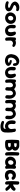

<svg xmlns="http://www.w3.org/2000/svg" viewBox="3929 -4622 906 8805"><g transform="rotate(90 4382.5 -219.0)"><path d="M305.2 -2.2Q250.2 -0.2 208.4 -5.8Q166.5 -11.2 138.4 -20.4Q110.2 -29.5 95.9 -36.4Q81.5 -43.2 81.5 -43.2Q81.5 -43.2 75.1 -47.2Q68.8 -51.2 59.9 -59Q51 -66.8 44.2 -77.6Q37.5 -88.5 36 -101.9Q34.5 -115.2 42.5 -130.5Q51.5 -147.5 64.1 -154Q76.8 -160.5 88.6 -161.2Q100.5 -162 108.6 -160.2Q116.8 -158.5 116.8 -158.5Q152.2 -145 190 -139.1Q227.8 -133.2 260.5 -135Q293.2 -136.8 315.1 -146.5Q337 -156.2 340 -174.2Q342.2 -187.8 332.5 -199.1Q322.8 -210.5 303.4 -221.1Q284 -231.8 257.9 -242.2Q231.8 -252.8 202 -264.8Q183.8 -272.2 160.5 -286.9Q137.2 -301.5 115.2 -322Q93.2 -342.5 76.9 -368.2Q60.5 -394 54.4 -423.6Q48.2 -453.2 57 -486.9Q65.8 -520.5 95.2 -555.8Q125.2 -591.8 159.9 -612.1Q194.5 -632.5 230.5 -641.6Q266.5 -650.8 299.4 -651.6Q332.2 -652.5 358.1 -649.5Q384 -646.5 399 -642.8Q414 -639 414 -639Q414 -639 422.5 -636.4Q431 -633.8 443.2 -627.6Q455.5 -621.5 467.6 -612Q479.8 -602.5 486.5 -587.9Q493.2 -573.2 490.5 -553.5Q487 -531.2 475.2 -521Q463.5 -510.8 449.8 -508.4Q436 -506 425.8 -507.2Q415.5 -508.5 415.5 -508.5Q375.8 -521 337.4 -515.5Q299 -510 269.1 -494.1Q239.2 -478.2 222.9 -458.5Q206.5 -438.8 211.2 -422Q215.5 -407.2 237.4 -394.4Q259.2 -381.5 291.1 -368.2Q323 -355 357.2 -339.2Q391.5 -323.5 421.1 -303Q450.8 -282.5 467.8 -255.5Q495 -212 497.8 -174Q500.5 -136 485 -105.1Q469.5 -74.2 441.4 -52.1Q413.2 -30 377.8 -17Q342.2 -4 305.2 -2.2Z M805.8 -0.2Q750 -0.2 703 -19.1Q656 -38 621.6 -71.2Q587.2 -104.5 568.1 -148.4Q549 -192.3 549 -242.2Q549 -292.2 568.2 -338.8Q587.5 -385.2 622.2 -421.6Q657 -458 704.1 -479Q751.2 -500 807 -500Q862.8 -500 911.2 -485Q959.8 -470 996.6 -439.1Q1033.5 -408.2 1054.1 -361.2Q1074.8 -314.1 1074.8 -250.1Q1074.8 -200 1054 -154.8Q1033.2 -109.5 996 -74.8Q958.8 -40 910.1 -20.1Q861.5 -0.2 805.8 -0.2ZM803.1 -135.5Q825.8 -135.5 846.5 -145Q867.2 -154.5 883.2 -171.5Q899.2 -188.5 908.6 -209.9Q918 -231.4 918 -255.5Q918 -296.5 904.6 -322.6Q891.2 -348.8 868 -361.4Q844.8 -374 814.3 -374Q791.8 -374 772.1 -362.8Q752.5 -351.5 737.8 -332.8Q723 -314 714.4 -291.1Q705.8 -268.2 705.8 -244.3Q705.8 -212.4 717.8 -187.8Q729.8 -163.2 751.8 -149.4Q773.8 -135.5 803.1 -135.5Z M1305 -8.2Q1281.8 -15.5 1255.5 -30.2Q1229.2 -45 1204.1 -69.1Q1179 -93.2 1158.5 -129.1Q1138 -165 1125.2 -216.2Q1115.2 -266.5 1115.4 -315.9Q1115.5 -365.2 1125.5 -430Q1125.5 -430 1128 -441.5Q1130.5 -453 1139.4 -466.1Q1148.2 -479.2 1166.8 -486.9Q1185.2 -494.5 1217.2 -486Q1244.5 -479 1257.6 -463.8Q1270.8 -448.5 1275 -432.6Q1279.2 -416.8 1279.1 -405.1Q1279 -393.5 1279 -393.5Q1269.2 -329.8 1271.9 -271Q1274.5 -212.2 1293.5 -177Q1305.5 -157 1322.2 -146.6Q1339 -136.2 1358.1 -134.6Q1377.2 -133 1394.5 -137.8Q1411.8 -142.5 1424 -152.2Q1439.2 -165 1447 -194.4Q1454.8 -223.8 1456.1 -257.5Q1457.5 -291.2 1452 -317.2Q1447 -343.5 1442 -365.9Q1437 -388.2 1433.8 -406.6Q1430.5 -425 1428.8 -438.5Q1428.8 -438.5 1429.5 -446.4Q1430.2 -454.2 1435.6 -465Q1441 -475.8 1454.2 -484.6Q1467.5 -493.5 1492 -495.2Q1516.2 -498 1535 -487.6Q1553.8 -477.2 1564.8 -466.5Q1575.8 -455.8 1575.8 -455.8Q1590.8 -434 1607.2 -396.6Q1623.8 -359.2 1631.8 -314.5Q1639.8 -260.5 1636.6 -220.4Q1633.5 -180.2 1621 -147.9Q1608.5 -115.5 1586.8 -83.2Q1564.8 -56.2 1532.5 -36.6Q1500.2 -17 1461.9 -6.8Q1423.5 3.5 1383.2 3.8Q1343 4 1305 -8.2Z M1766.8 -69.8Q1746.8 -68 1735.6 -80.6Q1724.5 -93.2 1719.8 -110.6Q1715 -128 1713.9 -141.6Q1712.8 -155.2 1712.8 -155.2Q1706.5 -182 1704.2 -197.2Q1702 -212.5 1702.6 -222.1Q1703.2 -231.8 1704.4 -241.1Q1705.5 -250.5 1705.8 -265.2Q1709.8 -324.2 1732.6 -370.1Q1755.5 -416 1793.5 -446Q1831.5 -476 1878 -488.2Q1932.8 -499.2 1976.2 -494.5Q2019.8 -489.8 2052.2 -474.5Q2084.8 -459.2 2106 -439.2Q2106 -439.2 2111.1 -433.8Q2116.2 -428.2 2122.6 -418.6Q2129 -409 2131.8 -396.6Q2134.5 -384.2 2130.6 -371Q2126.8 -357.8 2111 -344Q2097.2 -331.5 2078.5 -331.4Q2059.8 -331.2 2042.8 -337.1Q2025.8 -343 2014.2 -348.8Q2002.8 -354.5 2002.8 -354.5Q1986.5 -364.5 1960.6 -362.8Q1934.8 -361 1908 -347Q1881.8 -332 1863.8 -309.4Q1845.8 -286.8 1841.5 -256.5Q1839.2 -233.8 1837.5 -216.2Q1835.8 -198.8 1834.9 -183.8Q1834 -168.8 1834.1 -152.2Q1834.2 -135.8 1835.2 -114Q1835.2 -114 1830.1 -104Q1825 -94 1810.2 -83.6Q1795.5 -73.2 1766.8 -69.8ZM1776.2 -1Q1754.2 -2.5 1739.6 -11Q1725 -19.5 1716 -30.9Q1707 -42.2 1703.4 -50.4Q1699.8 -58.5 1699.8 -58.5Q1693.8 -112.5 1691.2 -158Q1688.8 -203.5 1688.8 -246.9Q1688.8 -290.2 1691.4 -338.8Q1694 -387.2 1699 -447.5Q1699 -447.5 1701 -455.6Q1703 -463.8 1709.5 -474.1Q1716 -484.5 1730.8 -492.2Q1745.5 -500 1770 -499.2Q1796.8 -498.5 1812.1 -487.9Q1827.5 -477.2 1835.1 -463.6Q1842.8 -450 1845.1 -439.8Q1847.5 -429.5 1847.5 -429.5Q1844.2 -380.8 1842.6 -338Q1841 -295.2 1841 -252.5Q1841 -209.8 1842.2 -162.2Q1843.5 -114.8 1846.8 -57.5Q1846.8 -57.5 1845.1 -48.5Q1843.5 -39.5 1837 -27.8Q1830.5 -16 1816.2 -7.8Q1802 0.5 1776.2 -1Z M2648.8 -12Q2611.5 -23 2577.8 -45.4Q2544 -67.8 2517.9 -102.6Q2491.8 -137.5 2477.1 -186.1Q2462.5 -234.8 2463.2 -298.2Q2471.2 -359.2 2487.9 -414Q2504.5 -468.8 2539.1 -516.9Q2573.8 -565 2633.8 -605Q2705.8 -649 2774.6 -650Q2843.5 -651 2907.5 -617Q2939.8 -597.8 2960.9 -570Q2982 -542.2 2992.6 -510.4Q3003.2 -478.5 3003 -446Q3002.8 -413.5 2990.8 -383.8Q2990.8 -383.8 2985.6 -376.5Q2980.5 -369.2 2969.4 -362.5Q2958.2 -355.8 2939.2 -357.8Q2916.8 -360.5 2904 -374Q2891.2 -387.5 2885.9 -400Q2880.5 -412.5 2880.5 -412.5Q2881.8 -426 2878.1 -452.5Q2874.5 -479 2866.5 -505.8Q2860 -513 2846 -516Q2832 -519 2812.8 -517.1Q2793.5 -515.2 2772.5 -507.2Q2751.5 -499.2 2731.2 -484Q2704.5 -462.8 2682.2 -437.4Q2660 -412 2644.9 -378.4Q2629.8 -344.8 2622.2 -296.8Q2616.5 -243.5 2629.4 -205.8Q2642.2 -168 2668.2 -149.5Q2691.5 -139 2714.5 -133.9Q2737.5 -128.8 2762.1 -130Q2786.8 -131.2 2813.8 -139.2Q2839 -148.5 2853.2 -160.1Q2867.5 -171.8 2858.5 -184Q2840 -193.5 2813.5 -202.8Q2787 -212 2760 -219Q2760 -219 2754.9 -222.5Q2749.8 -226 2743.5 -232.4Q2737.2 -238.8 2733.2 -248.9Q2729.2 -259 2731.8 -272Q2735 -287.8 2743.4 -294.6Q2751.8 -301.5 2759.6 -303Q2767.5 -304.5 2767.5 -304.5Q2798 -307.8 2828.8 -300.2Q2859.5 -292.8 2887 -280.4Q2914.5 -268 2934.5 -255.2Q2956.5 -239.8 2973.5 -218Q2990.5 -196.2 2997.5 -170.6Q3004.5 -145 2997.1 -118Q2989.8 -91 2962 -64.2Q2937.2 -40.5 2901.2 -23.5Q2865.2 -6.5 2822.8 1.5Q2780.2 9.5 2735.8 6.6Q2691.2 3.8 2648.8 -12Z M3234 -8.2Q3210.8 -15.5 3184.5 -30.2Q3158.2 -45 3133.1 -69.1Q3108 -93.2 3087.5 -129.1Q3067 -165 3054.2 -216.2Q3044.2 -266.5 3044.4 -315.9Q3044.5 -365.2 3054.5 -430Q3054.5 -430 3057 -441.5Q3059.5 -453 3068.4 -466.1Q3077.2 -479.2 3095.8 -486.9Q3114.2 -494.5 3146.2 -486Q3173.5 -479 3186.6 -463.8Q3199.8 -448.5 3204 -432.6Q3208.2 -416.8 3208.1 -405.1Q3208 -393.5 3208 -393.5Q3198.2 -329.8 3200.9 -271Q3203.5 -212.2 3222.5 -177Q3234.5 -157 3251.2 -146.6Q3268 -136.2 3287.1 -134.6Q3306.2 -133 3323.5 -137.8Q3340.8 -142.5 3353 -152.2Q3368.2 -165 3376 -194.4Q3383.8 -223.8 3385.1 -257.5Q3386.5 -291.2 3381 -317.2Q3376 -343.5 3371 -365.9Q3366 -388.2 3362.8 -406.6Q3359.5 -425 3357.8 -438.5Q3357.8 -438.5 3358.5 -446.4Q3359.2 -454.2 3364.6 -465Q3370 -475.8 3383.2 -484.6Q3396.5 -493.5 3421 -495.2Q3445.2 -498 3464 -487.6Q3482.8 -477.2 3493.8 -466.5Q3504.8 -455.8 3504.8 -455.8Q3519.8 -434 3536.2 -396.6Q3552.8 -359.2 3560.8 -314.5Q3568.8 -260.5 3565.6 -220.4Q3562.5 -180.2 3550 -147.9Q3537.5 -115.5 3515.8 -83.2Q3493.8 -56.2 3461.5 -36.6Q3429.2 -17 3390.9 -6.8Q3352.5 3.5 3312.2 3.8Q3272 4 3234 -8.2Z M4037.5 -11.8Q4011 -19 3997.9 -33.8Q3984.8 -48.5 3980.5 -64.4Q3976.2 -80.2 3976.4 -91.9Q3976.5 -103.5 3976.5 -103.5Q3985.5 -167.2 3983.4 -225.2Q3981.2 -283.2 3962 -317Q3946.2 -344.5 3921.5 -354.1Q3896.8 -363.8 3869.5 -357.8Q3842.2 -351.8 3818 -331.2Q3792.5 -309.8 3781 -280.4Q3769.5 -251 3766.4 -221.1Q3763.2 -191.2 3761.8 -168Q3761.5 -142.5 3761.2 -126.1Q3761 -109.8 3761.6 -98.2Q3762.2 -86.8 3761.5 -74.8Q3761.5 -74.8 3761.1 -68Q3760.8 -61.2 3756.9 -52Q3753 -42.8 3742 -35.4Q3731 -28 3708.8 -26.2Q3690.8 -25.2 3676.5 -35.1Q3662.2 -45 3654.1 -55Q3646 -65 3646 -65Q3636.2 -79.5 3634.8 -93.8Q3633.2 -108 3634.1 -128.1Q3635 -148.2 3632 -179.5Q3627.5 -218 3627.1 -245.4Q3626.8 -272.8 3630.5 -294.4Q3634.2 -316 3643.2 -336.2Q3652.2 -356.5 3668.2 -380Q3690 -407 3722.2 -431.1Q3754.5 -455.2 3792.9 -471.5Q3831.2 -487.8 3872 -492.1Q3912.8 -496.5 3950.8 -485Q3974 -477 4000.1 -462.6Q4026.2 -448.2 4051.4 -424.5Q4076.5 -400.8 4097 -364.9Q4117.5 -329 4130.2 -278.5Q4141 -229 4140.5 -180.5Q4140 -132 4130 -67Q4130 -67 4127.5 -55.9Q4125 -44.8 4116.1 -31.6Q4107.2 -18.5 4088.8 -11.2Q4070.2 -4 4037.5 -11.8ZM3705.2 -1Q3683.2 -2.5 3668.6 -11Q3654 -19.5 3645 -30.9Q3636 -42.2 3632.4 -50.4Q3628.8 -58.5 3628.8 -58.5Q3622.8 -112.5 3620.2 -158Q3617.8 -203.5 3617.8 -246.9Q3617.8 -290.2 3620.4 -338.8Q3623 -387.2 3628 -447.5Q3628 -447.5 3630 -455.6Q3632 -463.8 3638.5 -474.1Q3645 -484.5 3659.8 -492.2Q3674.5 -500 3699 -499.2Q3725.8 -498.5 3741.1 -487.9Q3756.5 -477.2 3764.1 -463.6Q3771.8 -450 3774.1 -439.8Q3776.5 -429.5 3776.5 -429.5Q3773.2 -380.8 3771.6 -338Q3770 -295.2 3770 -252.5Q3770 -209.8 3771.2 -162.2Q3772.5 -114.8 3775.8 -57.5Q3775.8 -57.5 3774.1 -48.5Q3772.5 -39.5 3766 -27.8Q3759.5 -16 3745.2 -7.8Q3731 0.5 3705.2 -1ZM4405 -11.8Q4378.5 -19 4365.4 -33.8Q4352.2 -48.5 4348 -64.4Q4343.8 -80.2 4343.9 -91.9Q4344 -103.5 4344 -103.5Q4353 -167.2 4350.9 -225.2Q4348.8 -283.2 4329.5 -317Q4313.8 -344.5 4289 -354.1Q4264.2 -363.8 4237 -357.8Q4209.8 -351.8 4185.5 -331.2Q4160 -309.8 4148.5 -280.4Q4137 -251 4133.9 -221.1Q4130.8 -191.2 4129.2 -168Q4129 -142.5 4128.8 -128Q4128.5 -113.5 4128 -103.8Q4127.5 -94 4125.8 -81Q4125.8 -81 4125.4 -73.8Q4125 -66.5 4121.1 -56.8Q4117.2 -47 4106.5 -39.2Q4095.8 -31.5 4074.2 -30Q4055.8 -29 4041.9 -38.6Q4028 -48.2 4020.4 -58.1Q4012.8 -68 4012.8 -68Q4005.5 -80.5 4003.8 -94.9Q4002 -109.2 4002.4 -129.8Q4002.8 -150.2 4001.5 -179.8Q3997 -218.2 3996.2 -245.6Q3995.5 -273 3998.8 -294.5Q4002 -316 4010.9 -336.2Q4019.8 -356.5 4035.8 -380Q4057.5 -407 4089.8 -431.1Q4122 -455.2 4160.4 -471.5Q4198.8 -487.8 4239.5 -492.1Q4280.2 -496.5 4318.2 -485Q4341.5 -477 4367.6 -462.6Q4393.8 -448.2 4418.9 -424.5Q4444 -400.8 4464.5 -364.9Q4485 -329 4497.8 -278.5Q4508.5 -229 4508 -180.5Q4507.5 -132 4497.5 -67Q4497.5 -67 4495 -55.9Q4492.5 -44.8 4483.6 -31.6Q4474.8 -18.5 4456.2 -11.2Q4437.8 -4 4405 -11.8Z M4978.5 -11.8Q4952 -19 4938.9 -33.8Q4925.8 -48.5 4921.5 -64.4Q4917.2 -80.2 4917.4 -91.9Q4917.5 -103.5 4917.5 -103.5Q4926.5 -167.2 4924.4 -225.2Q4922.2 -283.2 4903 -317Q4887.2 -344.5 4862.5 -354.1Q4837.8 -363.8 4810.5 -357.8Q4783.2 -351.8 4759 -331.2Q4733.5 -309.8 4722 -280.4Q4710.5 -251 4707.4 -221.1Q4704.2 -191.2 4702.8 -168Q4702.5 -142.5 4702.2 -126.1Q4702 -109.8 4702.6 -98.2Q4703.2 -86.8 4702.5 -74.8Q4702.5 -74.8 4702.1 -68Q4701.8 -61.2 4697.9 -52Q4694 -42.8 4683 -35.4Q4672 -28 4649.8 -26.2Q4631.8 -25.2 4617.5 -35.1Q4603.2 -45 4595.1 -55Q4587 -65 4587 -65Q4577.2 -79.5 4575.8 -93.8Q4574.2 -108 4575.1 -128.1Q4576 -148.2 4573 -179.5Q4568.5 -218 4568.1 -245.4Q4567.8 -272.8 4571.5 -294.4Q4575.2 -316 4584.2 -336.2Q4593.2 -356.5 4609.2 -380Q4631 -407 4663.2 -431.1Q4695.5 -455.2 4733.9 -471.5Q4772.2 -487.8 4813 -492.1Q4853.8 -496.5 4891.8 -485Q4915 -477 4941.1 -462.6Q4967.2 -448.2 4992.4 -424.5Q5017.5 -400.8 5038 -364.9Q5058.5 -329 5071.2 -278.5Q5082 -229 5081.5 -180.5Q5081 -132 5071 -67Q5071 -67 5068.5 -55.9Q5066 -44.8 5057.1 -31.6Q5048.2 -18.5 5029.8 -11.2Q5011.2 -4 4978.5 -11.8ZM4646.2 -1Q4624.2 -2.5 4609.6 -11Q4595 -19.5 4586 -30.9Q4577 -42.2 4573.4 -50.4Q4569.8 -58.5 4569.8 -58.5Q4563.8 -112.5 4561.2 -158Q4558.8 -203.5 4558.8 -246.9Q4558.8 -290.2 4561.4 -338.8Q4564 -387.2 4569 -447.5Q4569 -447.5 4571 -455.6Q4573 -463.8 4579.5 -474.1Q4586 -484.5 4600.8 -492.2Q4615.5 -500 4640 -499.2Q4666.8 -498.5 4682.1 -487.9Q4697.5 -477.2 4705.1 -463.6Q4712.8 -450 4715.1 -439.8Q4717.5 -429.5 4717.5 -429.5Q4714.2 -380.8 4712.6 -338Q4711 -295.2 4711 -252.5Q4711 -209.8 4712.2 -162.2Q4713.5 -114.8 4716.8 -57.5Q4716.8 -57.5 4715.1 -48.5Q4713.5 -39.5 4707 -27.8Q4700.5 -16 4686.2 -7.8Q4672 0.5 4646.2 -1ZM5346 -11.8Q5319.5 -19 5306.4 -33.8Q5293.2 -48.5 5289 -64.4Q5284.8 -80.2 5284.9 -91.9Q5285 -103.5 5285 -103.5Q5294 -167.2 5291.9 -225.2Q5289.8 -283.2 5270.5 -317Q5254.8 -344.5 5230 -354.1Q5205.2 -363.8 5178 -357.8Q5150.8 -351.8 5126.5 -331.2Q5101 -309.8 5089.5 -280.4Q5078 -251 5074.9 -221.1Q5071.8 -191.2 5070.2 -168Q5070 -142.5 5069.8 -128Q5069.5 -113.5 5069 -103.8Q5068.5 -94 5066.8 -81Q5066.8 -81 5066.4 -73.8Q5066 -66.5 5062.1 -56.8Q5058.2 -47 5047.5 -39.2Q5036.8 -31.5 5015.2 -30Q4996.8 -29 4982.9 -38.6Q4969 -48.2 4961.4 -58.1Q4953.8 -68 4953.8 -68Q4946.5 -80.5 4944.8 -94.9Q4943 -109.2 4943.4 -129.8Q4943.8 -150.2 4942.5 -179.8Q4938 -218.2 4937.2 -245.6Q4936.5 -273 4939.8 -294.5Q4943 -316 4951.9 -336.2Q4960.8 -356.5 4976.8 -380Q4998.5 -407 5030.8 -431.1Q5063 -455.2 5101.4 -471.5Q5139.8 -487.8 5180.5 -492.1Q5221.2 -496.5 5259.2 -485Q5282.5 -477 5308.6 -462.6Q5334.8 -448.2 5359.9 -424.5Q5385 -400.8 5405.5 -364.9Q5426 -329 5438.8 -278.5Q5449.5 -229 5449 -180.5Q5448.5 -132 5438.5 -67Q5438.5 -67 5436 -55.9Q5433.5 -44.8 5424.6 -31.6Q5415.8 -18.5 5397.2 -11.2Q5378.8 -4 5346 -11.8Z M5819.2 212.8Q5749.2 216.8 5687.2 203.8Q5625.2 190.8 5570.5 164.8Q5570.5 164.8 5561.6 159.9Q5552.8 155 5542.2 144.9Q5531.8 134.8 5526.4 120.1Q5521 105.5 5527.5 86Q5534 66.8 5546.8 58.2Q5559.5 49.8 5572.6 48.6Q5585.8 47.5 5595.1 48.8Q5604.5 50 5604.5 50Q5639.2 60.5 5666.4 67.6Q5693.5 74.8 5718.9 77.8Q5744.2 80.8 5771.8 81.5Q5818.8 79.5 5845.8 65.4Q5872.8 51.2 5885 23.6Q5897.2 -4 5897.8 -46Q5901.8 -114 5901.6 -166.9Q5901.5 -219.8 5898.2 -265.4Q5895 -311 5890 -357.1Q5885 -403.2 5878.2 -457Q5878.2 -457 5882.8 -466.5Q5887.2 -476 5901 -485.2Q5914.8 -494.5 5942 -494.5Q5970.2 -495.5 5988.2 -483.4Q6006.2 -471.2 6015.5 -459.4Q6024.8 -447.5 6024.8 -447.5Q6042.8 -373.5 6050.1 -302.5Q6057.5 -231.5 6057.9 -155.6Q6058.2 -79.8 6053.8 9.8Q6043 106.2 5986.4 156.8Q5929.8 207.2 5819.2 212.8ZM5681.2 -12Q5639.2 -31 5604 -60.2Q5568.8 -89.5 5544.5 -127.8Q5520.2 -166 5511.2 -211Q5503.5 -249 5501.2 -282Q5499 -315 5501.9 -349.5Q5504.8 -384 5511.8 -427Q5511.8 -427 5514.6 -436.2Q5517.5 -445.5 5525.5 -457.5Q5533.5 -469.5 5548.5 -478.2Q5563.5 -487 5587.5 -485.2Q5615.5 -482.8 5632 -472.8Q5648.5 -462.8 5656.4 -448.8Q5664.2 -434.8 5666.5 -421.4Q5668.8 -408 5668.1 -399.2Q5667.5 -390.5 5667.5 -390.5Q5660 -329.5 5661.8 -284.6Q5663.5 -239.8 5672.2 -211.4Q5681 -183 5692 -169.5Q5712 -144.5 5744.6 -140.2Q5777.2 -136 5824.8 -154.5Q5841.2 -162 5857.9 -180.6Q5874.5 -199.2 5886.1 -227.2Q5897.8 -255.2 5896.8 -289.5L6011.2 -325Q6025.2 -244 6010.2 -183Q5995.2 -122 5957.2 -78Q5928.2 -46 5885.1 -23.8Q5842 -1.5 5789.9 3.1Q5737.8 7.8 5681.2 -12Z M6717 -7.8Q6664.5 -2.5 6612.1 0.5Q6559.8 3.5 6514.8 -0.4Q6469.8 -4.2 6439.1 -18.8Q6408.5 -33.2 6398.8 -62.5Q6394.8 -105.5 6391.9 -157.2Q6389 -209 6388.5 -265.4Q6388 -321.8 6389 -378.8Q6390 -435.8 6393 -490.5Q6396 -545.2 6400 -593.2Q6401.2 -602 6406.5 -615.2Q6411.8 -628.5 6426.4 -638.8Q6441 -649 6469.5 -649L6684.2 -648.5Q6728.2 -642.5 6767.4 -623.5Q6806.5 -604.5 6835.6 -576.4Q6864.8 -548.2 6877.8 -514.2Q6890.2 -486.5 6889.4 -458.1Q6888.5 -429.8 6877.6 -403.8Q6866.8 -377.8 6847.9 -357.5Q6829 -337.2 6805.8 -326.2Q6829.2 -314 6849.2 -288.4Q6869.2 -262.8 6881.5 -232.2Q6893.8 -201.8 6892 -174Q6891 -133 6871 -100.8Q6851 -68.5 6812.5 -45.6Q6774 -22.8 6717 -7.8ZM6547.8 -133.2Q6580.8 -133 6610.8 -134Q6640.8 -135 6664.5 -139.5Q6688.2 -144 6704 -153Q6742.8 -178 6730 -210.2Q6724 -227.2 6710.4 -237Q6696.8 -246.8 6679 -251.8Q6661.2 -256.8 6642.5 -257.5L6543.8 -256.2Q6542.8 -225.8 6543.9 -194.8Q6545 -163.8 6547.8 -133.2ZM6547.5 -415.5Q6580.2 -413.8 6612.2 -414.9Q6644.2 -416 6676.8 -422Q6699 -430 6712.6 -442.1Q6726.2 -454.2 6727.5 -473.5Q6725.8 -494.2 6708.8 -508.1Q6691.8 -522 6657.8 -528Q6648.5 -529.5 6631.5 -529.9Q6614.5 -530.2 6594.2 -530.8Q6574 -531.2 6552 -531.2Z M7048.8 0.5Q7023 0.5 7006.4 -9.5Q6989.8 -19.5 6980.5 -33.1Q6971.2 -46.8 6967.5 -56.8Q6963.8 -66.8 6963.8 -66.8Q6959.8 -109.8 6957.2 -161.9Q6954.8 -214 6953.9 -270.5Q6953 -327 6954.4 -384.4Q6955.8 -441.8 6958.8 -496.9Q6961.8 -552 6965.8 -601Q6965.8 -601 6968.1 -609.1Q6970.5 -617.2 6978.1 -627.6Q6985.8 -638 7000.1 -645Q7014.5 -652 7038.9 -649.8Q7065 -647.5 7080 -636.5Q7095 -625.5 7102.2 -612.3Q7109.4 -599.1 7111.8 -589.2Q7114.2 -579.2 7114.2 -579.2Q7112.5 -540.8 7110.9 -491.2Q7109.2 -441.8 7108.4 -386.6Q7107.5 -331.5 7107.6 -274.1Q7107.8 -216.8 7108.9 -161.2Q7110 -105.8 7113 -56.8Q7113 -56.8 7111.4 -48.2Q7109.7 -39.6 7104 -28.1Q7098.3 -16.7 7085.3 -8.1Q7072.2 0.5 7048.8 0.5Z M7415.5 -0.2Q7362 0.5 7316.5 -18Q7271 -36.5 7236.6 -70.1Q7202.2 -103.8 7183.5 -148Q7164.8 -192.2 7164.8 -242.2Q7165.5 -299 7185.5 -345.9Q7205.5 -392.8 7240.2 -426.9Q7275 -461 7321.4 -479.8Q7367.8 -498.5 7421.2 -499.2Q7502 -500 7557.1 -473.5Q7612.2 -447 7640.5 -391.5Q7668.8 -336 7668.8 -250Q7668.8 -200 7653.6 -155.5Q7638.5 -111 7607.6 -76.6Q7576.8 -42.2 7528.9 -22Q7481 -1.8 7415.5 -0.2ZM7421.2 -137Q7443.8 -137 7464.1 -146.9Q7484.5 -156.8 7500.1 -174.1Q7515.8 -191.5 7525.1 -213.8Q7534.5 -236 7534.5 -260.8Q7534.5 -302.5 7521.1 -329Q7507.8 -355.5 7485.2 -368.5Q7462.8 -381.5 7433 -381.5Q7411.2 -381.5 7391.6 -369.9Q7372 -358.2 7357.2 -339.1Q7342.5 -320 7334.2 -296.4Q7326 -272.8 7326 -248Q7326 -216.2 7337.6 -190.9Q7349.2 -165.5 7370.9 -151.2Q7392.5 -137 7421.2 -137ZM7659 -0.2Q7635 -0.2 7619.4 -8.1Q7603.8 -16 7596.4 -23.8Q7589 -31.5 7589 -31.5Q7582 -104.5 7576.9 -174.6Q7571.8 -244.8 7572.5 -318.4Q7573.2 -392 7580.2 -472.2Q7580.2 -472.2 7587.2 -479.8Q7594.2 -487.2 7610.1 -494.4Q7626 -501.5 7652 -499.2Q7679.5 -497 7694.1 -484.1Q7708.8 -471.2 7714.1 -455.4Q7719.5 -439.5 7720.4 -427.8Q7721.2 -416 7721.2 -416Q7717.2 -365 7714.8 -325.6Q7712.2 -286.2 7712.8 -248Q7713.2 -209.8 7715.2 -164.9Q7717.2 -120 7720.2 -58.2Q7720.2 -58.2 7719 -49.6Q7717.8 -41 7712.4 -29.6Q7707 -18.2 7694.4 -9.2Q7681.8 -0.2 7659 -0.2Z M8008 9Q7926 4.8 7876 -25.8Q7826 -56.2 7802 -107.8Q7778 -159.2 7773 -224.2Q7769 -276.2 7784.5 -325.1Q7800 -374 7832.5 -412.5Q7865 -451 7912 -473.5Q7959 -496 8019 -495Q8071.5 -494.2 8107.6 -481.1Q8143.8 -468 8167.2 -449Q8190.8 -430 8203.2 -411Q8215.8 -392 8220.8 -379.4Q8225.8 -366.8 8225.8 -366.8Q8225.8 -366.8 8225.1 -357.8Q8224.5 -348.8 8218.9 -335.6Q8213.2 -322.5 8197.2 -311.2Q8184.5 -302.8 8166.2 -299Q8148 -295.2 8131 -298.2Q8114 -301.2 8105.8 -311Q8104.2 -311 8099.4 -317.2Q8094.5 -323.5 8086 -331Q8077.5 -338.5 8064 -344.1Q8050.5 -349.8 8032 -348.5Q8007.2 -346.5 7988.9 -338Q7970.5 -329.5 7958.1 -314.9Q7945.8 -300.2 7939.8 -281.2Q7933.8 -262.2 7934 -240Q7933.5 -207 7944.5 -185.2Q7955.5 -163.5 7974.5 -152.4Q7993.5 -141.2 8016.2 -139Q8034.8 -138 8052 -142Q8069.2 -146 8084.1 -152.6Q8099 -159.2 8109.1 -164.5Q8119.2 -169.8 8123 -170.5Q8148.5 -178.8 8168.2 -175Q8188 -171.2 8202.9 -161.4Q8217.8 -151.5 8226.2 -139Q8240 -120.8 8240.5 -105.6Q8241 -90.5 8237.5 -81.4Q8234 -72.2 8234 -72.2Q8234 -72.2 8221.6 -59Q8209.2 -45.8 8182.5 -28.6Q8155.8 -11.5 8112.9 0.2Q8070 12 8008 9Z M8688.8 -17.2Q8667 -9.8 8648.5 -12.6Q8630 -15.5 8616.9 -23.9Q8603.8 -32.2 8596.6 -39.2Q8589.5 -46.2 8589.5 -46.2Q8562.5 -79.2 8542.8 -101.6Q8523 -124 8507.8 -138.9Q8492.5 -153.8 8478.8 -164.1Q8465 -174.5 8450.4 -182.9Q8435.8 -191.2 8416.5 -200.2L8388 -355.5Q8445 -359.5 8485.9 -376.5Q8526.8 -393.5 8554.6 -416.4Q8582.5 -439.2 8600.8 -459.8Q8600.8 -459.8 8607.6 -465.2Q8614.5 -470.8 8626.8 -475.9Q8639 -481 8655.6 -480.6Q8672.2 -480.2 8692.8 -469Q8713 -457 8720.2 -441.5Q8727.5 -426 8727 -410.8Q8726.5 -395.5 8723.6 -385.5Q8720.8 -375.5 8720.8 -375.5Q8706.2 -345.8 8682.2 -320.4Q8658.2 -295 8628.5 -276Q8598.8 -257 8567.4 -246.2Q8536 -235.5 8506.8 -234L8503.2 -283Q8542.5 -273.2 8577.4 -250.5Q8612.2 -227.8 8641.1 -198.9Q8670 -170 8691.5 -140.8Q8713 -111.5 8726.2 -89.8Q8726.2 -89.8 8728.4 -81.5Q8730.5 -73.2 8729.4 -60.9Q8728.2 -48.5 8719.4 -36.6Q8710.5 -24.8 8688.8 -17.2ZM8381.8 0.5Q8356 0.5 8339.4 -9.5Q8322.8 -19.5 8313.5 -33.1Q8304.2 -46.8 8300.5 -56.8Q8296.8 -66.8 8296.8 -66.8Q8292.8 -109.8 8290.2 -161.9Q8287.8 -214 8286.9 -270.5Q8286 -327 8287.4 -384.4Q8288.8 -441.8 8291.8 -496.9Q8294.8 -552 8298.8 -601Q8298.8 -601 8301.1 -609.1Q8303.5 -617.2 8311.1 -627.6Q8318.8 -638 8333.1 -645Q8347.5 -652 8372 -649.8Q8398 -647.5 8413 -636.5Q8428 -625.5 8435.2 -612.2Q8442.5 -599 8444.9 -589.1Q8447.2 -579.2 8447.2 -579.2Q8445.5 -540.8 8443.9 -491.2Q8442.2 -441.8 8441.4 -386.6Q8440.5 -331.5 8440.6 -274.1Q8440.8 -216.8 8441.9 -161.2Q8443 -105.8 8446 -56.8Q8446 -56.8 8444.4 -48.1Q8442.8 -39.5 8437 -28.1Q8431.2 -16.8 8418.2 -8.1Q8405.2 0.5 8381.8 0.5Z"/></g></svg>

Font: Sour Gummy Black
Style: Regular
Weight: 900
Version: Version 1.000